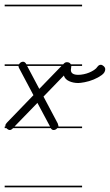

<svg xmlns="http://www.w3.org/2000/svg" viewBox="-20 -562 470 821"><path d="M331 -280H285Q285 -275 284 -271Q283 -266 283 -263Q283 -242 315 -242Q325 -242 337.5 -244.5Q350 -247 361 -251.5Q372 -256 382 -262.5Q392 -269 397 -277Q403 -285 411 -285Q417 -285 423.5 -279Q430 -273 430 -266Q430 -252 415 -241Q400 -230 380.5 -222Q361 -214 342 -210.5Q323 -207 315 -207Q293 -207 275.5 -215Q258 -223 253 -239L166 -149L227 -34Q230 -25 230 -23V-21H331V-14H225L223 -12Q217 -6 209 -6Q202 -6 197 -14H36L35 -13Q28 -6 22 -6Q16 -6 9 -12L8 -14H0V-21H3Q3 -23 3 -25Q3 -31 10 -38L123 -155L62 -270Q59 -275 59 -280H0V-287H61Q62 -289 65 -292Q71 -298 79 -298Q87 -298 93 -287H250L254 -291Q259 -296 266 -296Q275 -296 280 -291Q282 -289 283 -287H331ZM42 -21H194L140 -122ZM148 -182 243 -280H96ZM331 239H0V232H331ZM331 -535H0V-542H331Z"/></svg>

Font: Gruenewald VA 1. Klasse
Style: Regular
Weight: 400
Designer: Peter Wiegel
Foundry: Peter Wiegel, nach dem Schriftentwurf von Dr. H. Gr¸newald
Version: Version 0.007